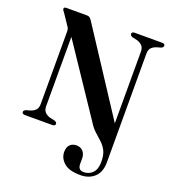

<svg xmlns="http://www.w3.org/2000/svg" viewBox="-163 -821 1045 1170"><g transform="rotate(20 360.0 -236.0)"><path d="M449.5 -103.5 154 -544.5V-96.5Q154 -71 165.8 -57.8Q177.5 -44.5 199 -37.5L233 -30Q247.5 -24 247.5 -14Q247.5 0 228.5 0H51Q32 0 32 -14Q32 -24 46.5 -30L73 -37.5Q94.5 -44.5 106.5 -57.8Q118.5 -71 118.5 -96.5V-564.5Q118.5 -578 115.8 -585.2Q113 -592.5 105 -603L61.5 -668Q56.5 -674.5 53 -679.2Q49.5 -684 49.5 -689Q49.5 -700 65.5 -700H198.5Q207 -700 213.2 -697Q219.5 -694 227.5 -683.5L583 -140V-603.5Q583 -629 571 -642.2Q559 -655.5 537 -662.5L504 -670Q489.5 -676 489.5 -686Q489.5 -700 508 -700H686Q704.5 -700 704.5 -686Q704.5 -676 690 -670L664 -662.5Q642 -655.5 630.2 -642.2Q618.5 -629 618.5 -603.5L619 99Q619 163 583.8 195.8Q548.5 228.5 493 228.5Q419.5 228.5 386 198.8Q352.5 169 352.5 129Q352.5 97.5 368.5 81.8Q384.5 66 410.5 66Q437 66 453 83.5Q469 101 469 129V164.5Q469 204.5 505 204.5Q540.5 204.5 563.2 180.8Q586 157 586 109.5Q586 65 572.8 38.5Q559.5 12 538.5 -7.2Q517.5 -26.5 493.8 -48Q470 -69.5 449.5 -103.5Z"/></g></svg>

Font: Fraunces 72pt S000 SemiBold
Style: Regular
Weight: 600
Version: Version 1.000; ttfautohint (v1.8.3)